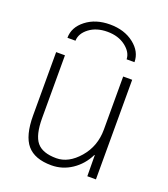

<svg xmlns="http://www.w3.org/2000/svg" viewBox="-137 -835 822 942"><g transform="rotate(20 274.0 -364.0)"><path d="M143 -605H101Q101 -660 151 -699Q201 -738 276 -738Q351 -738 401 -699Q451 -660 451 -605H410Q409 -642 371 -671Q333 -700 276 -700Q219 -700 181.5 -671.5Q144 -643 143 -605ZM119 -520V-193Q119 -104 149 -67.5Q179 -31 251 -31Q315 -31 369 -93.5Q423 -156 423 -243V-520H470V0H425L424 -110H422Q395 -55 346.5 -22.5Q298 10 240 10Q153 10 113 -37Q73 -84 73 -190V-520Z"/></g></svg>

Font: Mplus 1p Light
Style: Regular
Weight: 300
Version: Version 1.061